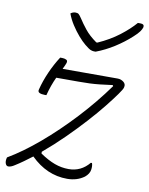

<svg xmlns="http://www.w3.org/2000/svg" viewBox="-94 -888 755 975"><g transform="rotate(10 283.5 -401.0)"><path d="M351 -641H342Q335 -641 325.5 -644.5Q316 -648 294 -666Q277 -680 257 -703Q237 -726 219 -754Q201 -782 191 -810Q203 -819 216 -819Q227 -819 232.5 -814.5Q238 -810 248 -795Q264 -770 286 -742.5Q308 -715 346 -688H352Q413 -715 460 -751Q507 -787 537 -822H547Q562 -822 566 -817Q570 -812 568 -804Q565 -794 556 -781.5Q547 -769 527 -751Q490 -717 444.5 -688Q399 -659 351 -641ZM179 -580H189Q201 -580 210.5 -575.5Q220 -571 215 -557Q214 -553 210 -545Q206 -537 201 -526H485Q502 -526 515.5 -515.5Q529 -505 525 -489L524 -485Q522 -477 502.5 -449.5Q483 -422 450 -380.5Q417 -339 373 -290.5Q329 -242 277.5 -191Q226 -140 170 -93V-84Q211 -56 246.5 -43Q282 -30 319 -30Q383 -30 425 -81H431Q436 -67 433 -47Q430 -25 408 -7Q371 20 320 20Q215 20 132 -62Q111 -46 89.5 -30.5Q68 -15 47 -2Q29 10 15 10Q5 10 0.5 -2Q-4 -14 0 -30L1 -34Q76 -78 159 -148.5Q242 -219 322.5 -305.5Q403 -392 469 -484L466 -489Q429 -484 401.5 -481Q374 -478 349 -477Q324 -476 293 -476H177Q167 -455 158.5 -431Q150 -407 143 -380H133Q117 -380 107 -385Q97 -390 101 -403Q112 -447 132.5 -493.5Q153 -540 179 -580Z"/></g></svg>

Font: Recursive Sn Csl St Lt
Style: Italic
Weight: 300
Italic angle: -15°
Version: Version 1.079;hotconv 1.0.112;makeotfexe 2.5.65598; ttfautoh